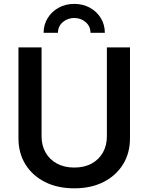

<svg xmlns="http://www.w3.org/2000/svg" viewBox="-20 -976 778 1006"><path d="M369.1 10.7Q281.2 10.7 215.3 -22.7Q149.4 -56.2 113 -115.2Q76.7 -174.3 76.7 -251.5V-727.5H197.8V-261.2Q197.8 -213.9 218.8 -177Q239.7 -140.1 278.3 -119.1Q316.9 -98.1 369.1 -98.1Q421.9 -98.1 460.2 -119.1Q498.5 -140.1 519.3 -177Q540 -213.9 540 -261.2V-727.5H661.1V-251.5Q661.1 -174.3 624.8 -115.2Q588.4 -56.2 522.9 -22.7Q457.5 10.7 369.1 10.7ZM369.1 -955.6Q415 -955.6 451.2 -935.5Q487.3 -915.5 508.3 -881.1Q529.3 -846.7 529.3 -804.2H454.1Q454.1 -838.4 428.7 -860.1Q403.3 -881.8 369.1 -881.8Q334.5 -881.8 309.1 -860.1Q283.7 -838.4 283.7 -804.2H208.5Q208.5 -846.7 229.7 -881.1Q251 -915.5 287.1 -935.5Q323.2 -955.6 369.1 -955.6Z"/></svg>

Font: Inter Cardless
Style: Medium
Weight: 500
Designer: Rasmus Andersson
Foundry: rsms
Version: Version 4.001;git-9221beed3